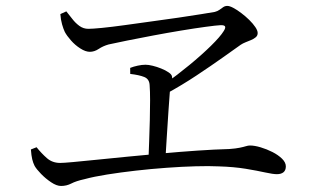

<svg xmlns="http://www.w3.org/2000/svg" viewBox="-20 -672 1040 640"><path d="M181.2 -625.1 201.1 -634.1Q210.6 -622.5 221 -608.9Q231.4 -595.3 244.7 -585.6Q258.1 -575.9 274.6 -575.9Q287.7 -575.9 320 -579Q352.3 -582.2 395.6 -588.2Q439 -594.2 485.8 -600.7Q532.5 -607.1 575.7 -613.3Q618.8 -619.5 650.6 -624.8Q682.5 -630.1 696 -632.3Q705.3 -634.7 711.7 -639.4Q718 -644 724.1 -648.2Q730.1 -652.3 737.8 -652.3Q745.2 -652.3 757.7 -645.8Q770.2 -639.2 784.3 -628.4Q798.5 -617.7 811 -605.4Q823.5 -593 831.2 -581.6Q838.9 -570.2 838.9 -561.9Q838.9 -553.2 832.6 -547.9Q826.3 -542.5 817.3 -538.7Q808.2 -534.9 798.6 -531.1Q789.1 -527.3 782.3 -522.7Q761.2 -507.7 723 -480.6Q684.7 -453.4 635.8 -420.9Q587 -388.4 532.4 -358.6L528.9 -392Q570.7 -421.8 611.4 -455.3Q652.1 -488.7 683.2 -519.3Q714.3 -549.8 725.9 -568.7Q732.8 -579.7 730 -584.1Q727.2 -588.5 715.2 -588.1Q701 -587.4 665.6 -582.6Q630.1 -577.8 584.1 -570.2Q538.1 -562.6 490.9 -553.7Q443.7 -544.8 403.9 -536.8Q364.2 -528.8 342 -523.8Q323.3 -518.5 309 -508.9Q294.6 -499.3 279.5 -499.3Q265.1 -499.3 247.7 -510.5Q230.3 -521.6 216.6 -537.2Q202.8 -552.8 196 -565.6Q191.3 -575.5 186.9 -590.8Q182.5 -606.1 181.2 -625.1ZM413.9 -445.7Q425.5 -450.3 439.3 -453.2Q453.1 -456.2 465.2 -456.2Q474.9 -456.2 488.9 -452.8Q503 -449.4 517.3 -443.6Q531.7 -437.9 542.1 -430.7Q552.6 -423.6 553.4 -416.7Q555 -409 553.6 -402.2Q552.2 -395.3 549.9 -387Q547.5 -378.6 546.1 -365.1Q544.7 -343.4 541.7 -304.4Q538.8 -265.4 536.3 -221.1Q533.8 -176.8 531.1 -137.7L474.8 -137Q475.8 -166 477.2 -201.2Q478.5 -236.3 479.4 -271.8Q480.3 -307.3 480.3 -337.7Q480.3 -368 478.8 -387.6Q478 -408.4 461 -415.3Q444.1 -422.1 414.1 -425.6ZM83 -173.8 101.9 -181.2Q118 -161 136.2 -145Q154.4 -128.9 180.6 -128.9Q191.7 -128.9 223.5 -131.8Q255.3 -134.7 302.1 -139.5Q348.8 -144.3 404.4 -149.7Q460 -155.1 519.5 -160.5Q578.9 -165.9 636.8 -169.9Q694.7 -173.9 744.7 -175.3Q766.4 -176.9 779.1 -179.6Q791.9 -182.2 799.5 -184.6Q807.2 -187 813 -187Q828.7 -187 848.9 -180.9Q869.1 -174.9 888.2 -165.2Q907.3 -155.5 920.1 -143Q932.8 -130.5 932.8 -117.4Q932.8 -104.3 924.9 -97.8Q917 -91.4 902.9 -91.4Q890.2 -91.4 864.1 -97.1Q838.1 -102.9 799.1 -109.4Q760.1 -115.8 709.5 -117.4Q677.3 -119 631.9 -117.7Q586.5 -116.5 535 -112.7Q483.5 -109 432.6 -103.2Q381.7 -97.4 337.1 -90.3Q292.6 -83.2 261.7 -74.8Q233.5 -68.6 217.7 -60.3Q201.8 -52.1 183.6 -52.1Q168.7 -52.1 150.3 -64.5Q131.9 -76.8 116.8 -92.4Q101.8 -107.9 95.5 -118.8Q90.3 -129 87.4 -141.2Q84.5 -153.4 83 -173.8Z"/></svg>

Font: Source Han Serif JP VF
Style: Regular
Weight: 250
Designer: Ryoko NISHIZUKA 西塚涼子 (kana & ideographs); Frank Grießhammer (Latin, Greek & Cyrillic); Wenlong ZHANG 张文龙 (bopomofo); San
Foundry: Adobe
Version: Version 2.001;hotconv 1.1.0;makeotfexe 2.6.0